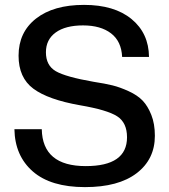

<svg xmlns="http://www.w3.org/2000/svg" viewBox="-20 -757 693 786"><path d="M328 9Q188 9 114.5 -55Q41 -119 39 -228H151Q154 -77 331 -77Q500 -77 500 -195Q500 -255 459.5 -281Q419 -307 308 -326Q177 -349 116.5 -394Q56 -439 56 -529Q56 -625 127.5 -681Q199 -737 324 -737Q448 -737 518.5 -679Q589 -621 590 -524H480Q477 -588 434.5 -620.5Q392 -653 320 -653Q248 -653 208 -624Q168 -595 168 -543Q168 -489 208.5 -465.5Q249 -442 364 -422Q410 -415 440.5 -407.5Q471 -400 507 -383.5Q543 -367 564 -345Q585 -323 599.5 -286.5Q614 -250 614 -201Q614 -105 539.5 -48Q465 9 328 9Z"/></svg>

Font: Mona Sans Medium
Style: Regular
Weight: 500
Designer: Deni Anggara
Foundry: GitHub
Version: Version 2.000;Glyphs 3.2.3 (3260)